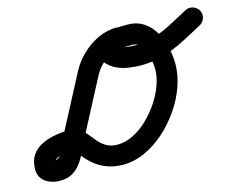

<svg xmlns="http://www.w3.org/2000/svg" viewBox="-117 -739 1160 929"><g transform="rotate(-15 463.0 -274.0)"><path d="M534 -599V-598Q555 -598 569.5 -583.5Q584 -569 584 -548Q584 -527 569.5 -512Q555 -497 534 -497Q504 -497 476 -483Q448 -469 425.5 -446.5Q403 -424 390 -399Q355 -332 320 -265.5Q285 -199 250 -132Q234 -103 220.5 -72Q207 -41 189 -14Q171 13 144.5 30Q118 47 77 47Q52 47 28.5 38Q5 29 -10 10.5Q-25 -8 -25 -36Q-25 -81 -5 -109Q15 -137 47 -152Q79 -167 116.5 -173Q154 -179 190 -179Q216 -179 234 -166Q252 -153 267 -134Q282 -115 298.5 -95.5Q315 -76 337.5 -63Q360 -50 393 -50Q432 -50 471 -69.5Q510 -89 544.5 -122Q579 -155 605.5 -195Q632 -235 647 -276.5Q662 -318 662 -356Q662 -373 658.5 -397Q655 -421 646.5 -444.5Q638 -468 623 -483Q608 -498 585 -498Q564 -498 544 -497.5Q524 -497 505 -491Q503 -491 506 -493Q509 -495 510 -497Q513 -502 515 -507Q515 -509 515 -513Q515 -506 526.5 -502Q538 -498 554 -495.5Q570 -493 583.5 -492.5Q597 -492 602 -492Q653 -492 699.5 -507.5Q746 -523 789.5 -546.5Q833 -570 877 -593Q877 -593 877 -593Q877 -593 877 -593Q895 -603 915 -597Q935 -591 945 -573Q955 -555 949 -535Q943 -515 925 -505Q874 -477 822.5 -450.5Q771 -424 716.5 -407.5Q662 -391 602 -391Q572 -391 539.5 -396Q507 -401 478.5 -414.5Q450 -428 432 -451.5Q414 -475 414 -513Q414 -545 432 -563Q450 -581 477 -588.5Q504 -596 533 -597.5Q562 -599 585 -599Q633 -599 667 -577Q701 -555 722 -518.5Q743 -482 753 -439Q763 -396 763 -356Q763 -301 743 -244Q723 -187 687 -134.5Q651 -82 604 -40Q557 2 503 26.5Q449 51 393 51Q291 51 222 -26Q215 -34 208.5 -42Q202 -50 196 -59Q194 -61 189 -66.5Q184 -72 180.5 -76.5Q177 -81 180 -80Q183 -79 187.5 -78.5Q192 -78 190 -78Q179 -78 160 -77.5Q141 -77 122 -73.5Q103 -70 89.5 -61Q76 -52 76 -36Q76 -33 75 -39Q74 -45 73 -47Q68 -57 65.5 -55.5Q63 -54 77 -54Q93 -54 105.5 -68Q118 -82 127.5 -103Q137 -124 145 -145Q153 -166 160 -179Q195 -246 230 -312.5Q265 -379 300 -446Q322 -487 358.5 -522Q395 -557 440.5 -578Q486 -599 534 -599Q534 -599 534 -599Q534 -599 534 -599Z"/></g></svg>

Font: FRB American Cursive Ultra
Style: Bold Italic
Weight: 1000
Italic angle: -25°
Version: Version 2.0;Modular Font Editor K font №1